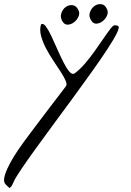

<svg xmlns="http://www.w3.org/2000/svg" viewBox="-190 -523 641 940"><path d="M-166 375Q-174.8 361.3 -165.5 332.5Q-156.2 303.7 -139.2 272.9Q-122.1 242.2 -104 215.3Q-85.9 188.5 -77.1 176.8Q-69.3 166 -53.2 144.5Q-37.1 123 -16.6 95.7Q3.9 68.4 26.9 38.1Q49.8 7.8 70.3 -19Q90.8 -45.9 107.4 -67.4Q124 -88.9 131.8 -99.6Q139.6 -108.4 131.8 -127Q124 -145.5 107.9 -170.4Q91.8 -195.3 71.8 -225.1Q51.8 -254.9 35.6 -285.6Q19.5 -316.4 11.2 -346.7Q2.9 -377 10.7 -403.3Q21.5 -411.1 34.2 -394Q46.9 -377 61 -347.2Q75.2 -317.4 90.8 -281.7Q106.4 -246.1 121.1 -217.3Q135.7 -188.5 149.9 -171.9Q164.1 -155.3 176.8 -165Q202.1 -183.6 226.6 -212.4Q251 -241.2 273.4 -272.5Q295.9 -303.7 315.9 -333.5Q335.9 -363.3 353.5 -385.7Q360.4 -394.5 366.7 -397.9Q373 -401.4 386.7 -396.5Q397.5 -392.6 382.8 -362.3Q368.2 -332 336.9 -284.2Q305.7 -236.3 262.2 -175.3Q218.8 -114.3 170.4 -48.3Q122.1 17.6 73.7 83Q25.4 148.4 -15.1 204.6Q-55.7 260.7 -84.5 303.2Q-113.3 345.7 -122.1 365.2Q-126 374 -130.4 382.8Q-134.8 391.6 -142.6 397.5Q-144.5 396.5 -147.9 393.6Q-151.4 390.6 -154.8 387.2Q-158.2 383.8 -161.6 380.4Q-165 377 -166 375ZM117.2 -416Q103.5 -436.5 109.9 -457Q116.2 -477.5 131.8 -488.8Q147.5 -500 166 -497.6Q184.6 -495.1 195.3 -470.7Q201.2 -456.1 193.4 -439.9Q185.5 -423.8 171.9 -413.6Q158.2 -403.3 142.6 -402.3Q127 -401.4 117.2 -416ZM257.8 -420.9Q243.2 -441.4 250 -461.9Q256.8 -482.4 272.5 -493.7Q288.1 -504.9 306.6 -502.4Q325.2 -500 335 -475.6Q340.8 -460.9 333 -444.8Q325.2 -428.7 311.5 -418.5Q297.9 -408.2 282.7 -407.2Q267.6 -406.2 257.8 -420.9Z"/></svg>

Font: Nothing You Could Do
Style: Regular
Weight: 400
Version: Version 1.005